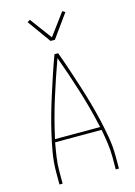

<svg xmlns="http://www.w3.org/2000/svg" viewBox="-141 -1037 781 1110"><g transform="rotate(-15 250.0 -482.0)"><path d="M72 0V-74Q72 -131 81.5 -187Q91 -243 104 -299Q117 -355 132.5 -409.5Q148 -464 165.5 -518.5Q183 -573 201 -627Q219 -681 239 -735H261Q281 -681 299 -627Q317 -573 334.5 -518.5Q352 -464 367.5 -409.5Q383 -355 396 -299Q409 -243 418.5 -187Q428 -131 428 -74V0H409V-74Q409 -116 403 -158Q397 -200 389 -242H111Q103 -200 97 -158Q91 -116 91 -74V0ZM115 -260H385Q360 -375 325 -487Q290 -599 250 -709Q210 -599 175 -487Q140 -375 115 -260ZM237 -815 137 -954 153 -964 250 -833 347 -964 363 -954 263 -815Z"/></g></svg>

Font: Iosevka Curly Thin
Style: Regular
Weight: 100
Monospace: yes
Designer: Belleve Invis
Foundry: Belleve Invis
Version: Version 22.1.2; ttfautohint (v1.8.4)